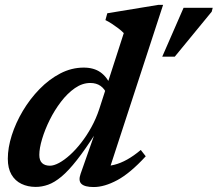

<svg xmlns="http://www.w3.org/2000/svg" viewBox="-20 -742 878 774"><path d="M411.5 -360.5Q402.5 -383.5 385.5 -395.5Q368.5 -407.5 344 -407.5Q312 -407.5 282 -386.8Q252 -366 226 -332Q200 -298 180.5 -258.8Q161 -219.5 149.8 -182Q138.5 -144.5 138.5 -117.5Q138.5 -95 149.8 -84.5Q161 -74 181.5 -74Q197 -74 218 -85.2Q239 -96.5 262 -117.2Q285 -138 307.2 -166.5Q329.5 -195 348.5 -229.5Q367.5 -264 380 -302L479 -608.5Q470 -618 457.8 -627.2Q445.5 -636.5 432 -645.5Q418.5 -654.5 405 -661L412.5 -688.5L619 -722.5H637.5L413.5 -36.5L392.5 -72.5Q416 -71.5 441 -77.8Q466 -84 492.5 -98.8Q519 -113.5 547.5 -137.5L567.5 -112Q504.5 -43.5 452.8 -15.8Q401 12 358 12Q321.5 12 308.2 -0.8Q295 -13.5 305 -41.5L363.5 -208H367.5Q324 -140 290 -96.8Q256 -53.5 227.8 -30Q199.5 -6.5 174.2 2.5Q149 11.5 124 11.5Q92 11.5 66.5 -0.8Q41 -13 26.2 -38.2Q11.5 -63.5 11.5 -102Q11.5 -146.5 27.5 -196.8Q43.5 -247 72.2 -295.2Q101 -343.5 139.5 -383Q178 -422.5 223.2 -446Q268.5 -469.5 317.5 -469.5Q358 -469.5 384.8 -450.8Q411.5 -432 430 -392ZM634 -513.5 720 -710.5H837.5L833.5 -695L684.5 -513.5Z"/></svg>

Font: Newsreader SemiBold
Style: Italic
Weight: 600
Italic angle: -17°
Designer: Hugues Gentile
Foundry: Production Type
Version: Version 1.003